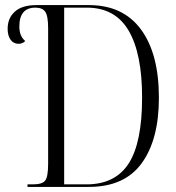

<svg xmlns="http://www.w3.org/2000/svg" viewBox="-20 -734 693 754"><path d="M88 0V-10H110Q146 -10 157.5 -25Q169 -40 169 -91V-623Q169 -672 157.5 -688Q146 -704 119 -704Q56 -704 56 -630Q56 -610 62 -596Q68 -582 79 -573Q69 -562 53 -562Q33 -562 21.5 -578Q10 -594 10 -621Q10 -663 38.5 -688.5Q67 -714 123 -714H329Q463 -714 533.5 -618.5Q604 -523 604 -350Q604 -186 536.5 -93Q469 0 329 0ZM320 -10Q432 -10 485 -91.5Q538 -173 538 -351Q538 -524 485 -614Q432 -704 321 -704H232V-10Z"/></svg>

Font: Noto Serif Display Condensed Light
Style: Regular
Weight: 300
Width: 3
Designer: Monotype Design Team
Foundry: Monotype Imaging Inc.
Version: Version 2.009